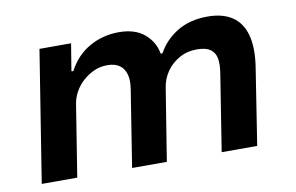

<svg xmlns="http://www.w3.org/2000/svg" viewBox="-60 -619 1115 724"><g transform="rotate(-10 497.5 -256.5)"><path d="M46 0 126 -503H247L230 -399L237 -398Q267 -455 318.5 -484Q370 -513 431 -513Q493 -513 529 -482.5Q565 -452 573 -406H580Q606 -454 654.5 -483.5Q703 -513 771 -513Q828 -513 864.5 -489Q901 -465 914.5 -416.5Q928 -368 917 -295L871 0H735L781 -291Q787 -326 783 -349.5Q779 -373 761.5 -385.5Q744 -398 710 -398Q672 -398 642 -381Q612 -364 593 -336.5Q574 -309 569 -274L525 0H392L438 -291Q444 -326 437.5 -349.5Q431 -373 413.5 -385.5Q396 -398 367 -398Q339 -398 315 -387Q291 -376 272 -358.5Q253 -341 241.5 -320Q230 -299 226 -276L182 0Z"/></g></svg>

Font: Nunito Sans 6pt
Style: Bold Italic
Weight: 700
Italic angle: -9°
Version: Version 3.101;gftools[0.9.27]